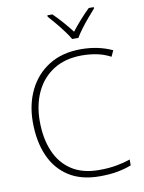

<svg xmlns="http://www.w3.org/2000/svg" viewBox="-102 -1018 821 1097"><g transform="rotate(-10 309.0 -469.0)"><path d="M405 -688Q309 -688 241.5 -646Q174 -604 138.5 -529.5Q103 -455 103 -359Q103 -259 135 -184Q167 -109 230.5 -67.5Q294 -26 389 -26Q445 -26 489.5 -34Q534 -42 571 -55V-21Q536 -7 491 1.5Q446 10 387 10Q280 10 208 -36Q136 -82 99.5 -165.5Q63 -249 63 -360Q63 -464 103.5 -546.5Q144 -629 220.5 -676.5Q297 -724 405 -724Q505 -724 587 -686L571 -651Q531 -672 489 -680Q447 -688 405 -688ZM367 -790Q355 -811 334.5 -838.5Q314 -866 291.5 -893Q269 -920 251 -940V-948H280Q307 -922 335 -890Q363 -858 385 -829Q407 -858 435.5 -890Q464 -922 491 -948H520V-940Q502 -920 479 -893Q456 -866 435.5 -838.5Q415 -811 403 -790Z"/></g></svg>

Font: Noto Sans Lao UI ExtLt
Style: Regular
Weight: 200
Designer: Monotype Design Team
Foundry: Monotype Imaging Inc.
Version: Version 2.000; ttfautohint (v1.8.4.7-5d5b)